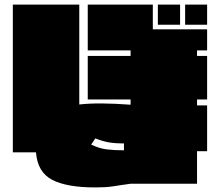

<svg xmlns="http://www.w3.org/2000/svg" viewBox="-20 -757 960 838"><path d="M394 61Q272 61 208 28Q144 -5 137 -92H36V-737H326V-301Q371 -306 426 -305.5Q481 -305 550 -300V-323H363V-513H550V-537H363V-737H647V-629H884V-537H840V-513H884V-323H840V-297H884V-97H840V45H550Q526 48 507.5 51Q489 54 472 56.5Q455 59 436.5 60Q418 61 394 61ZM766 -649H669V-737H766ZM884 -649H788V-737H884ZM396 -153 378 -126Q413 -109 446 -105Q479 -101 521 -101V-131Q480 -131 453 -136Q426 -141 396 -153Z"/></svg>

Font: ChangwonDangamAsac Bold
Style: Regular
Weight: 700
Designer: Choi Chi-young, Lee Youngbeen, Kim Jungjin, Yoon Jihee, Han Dohee
Foundry: YoonDesign Inc.
Version: Version 1.010;Build 20210623